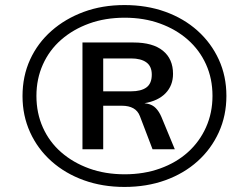

<svg xmlns="http://www.w3.org/2000/svg" viewBox="-20 -732 951 759"><path d="M472 7Q385 7 311.5 -19.5Q238 -46 183.5 -94.5Q129 -143 99 -209Q69 -275 69 -352Q69 -431 99 -496.5Q129 -562 183.5 -610Q238 -658 311 -685Q384 -712 472 -712Q560 -712 633.5 -685.5Q707 -659 761 -610.5Q815 -562 845 -496.5Q875 -431 875 -353Q875 -275 845 -209Q815 -143 761 -94.5Q707 -46 633.5 -19.5Q560 7 472 7ZM473 -43Q549 -43 613 -66Q677 -89 723 -130.5Q769 -172 794.5 -229Q820 -286 820 -353Q820 -421 794.5 -477.5Q769 -534 722.5 -575Q676 -616 612.5 -639Q549 -662 473 -662Q396 -662 332.5 -639Q269 -616 222 -575Q175 -534 149.5 -477Q124 -420 124 -353Q124 -285 149.5 -228Q175 -171 222 -130Q269 -89 332.5 -66Q396 -43 473 -43ZM306 -142V-564H508Q584 -564 624 -531.5Q664 -499 664 -440Q664 -394 634.5 -363.5Q605 -333 551 -324L563 -322Q583 -318 596 -304.5Q609 -291 618 -270L671 -142H583L533 -273Q525 -294 507 -304Q489 -314 462 -314H371L388 -327V-142ZM388 -371H498Q538 -371 559 -386.5Q580 -402 580 -437Q580 -470 558.5 -485.5Q537 -501 498 -501H388Z"/></svg>

Font: Nunito Sans 7pt SemiExpanded SemiBold
Style: Italic
Weight: 600
Width: 6
Italic angle: -9°
Designer: Vernon Adams
Foundry: Vernon Adams
Version: Version 3.101;gftools[0.9.27]